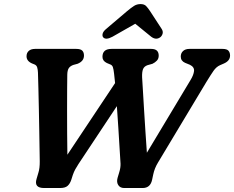

<svg xmlns="http://www.w3.org/2000/svg" viewBox="-20 -946 1178 966"><path d="M889.5 -661.5Q889.5 -678.5 901 -689.2Q912.5 -700 933.5 -700H1099.5Q1121.5 -700 1129.5 -690.8Q1137.5 -681.5 1137.5 -666.5Q1137.5 -640 1106.5 -626.5L1087 -618Q1068.5 -610 1054.2 -589.5Q1040 -569 1018 -533L774.5 -127.5Q757.5 -99.5 751 -68.5L745.5 -42.5Q737 0 697.5 0H605Q584.5 0 575 -14.8Q565.5 -29.5 571.5 -51L580 -79.5Q587 -102 586.5 -122Q584.5 -151 581.8 -198Q579 -245 575.5 -301Q572 -357 568 -412L375 -121Q365.5 -106.5 358.8 -94.2Q352 -82 346.5 -66L338.5 -41Q332 -21.5 320 -10.8Q308 0 282 0H202Q150 0 164 -46L173 -76.5Q180.5 -99.5 180 -135.5Q179.5 -156 179 -197.5Q178.5 -239 177.5 -291.8Q176.5 -344.5 175.5 -399.2Q174.5 -454 173.2 -501.8Q172 -549.5 171 -580.5Q170.5 -595 167.2 -606.5Q164 -618 152 -622.5L143 -626Q113.5 -638 113.5 -663Q113.5 -680 124.8 -690Q136 -700 156.5 -700H363.5Q385.5 -700 394 -691.2Q402.5 -682.5 402.5 -666.5Q402.5 -638 370 -625L349.5 -619.5Q333.5 -614 326.2 -603.2Q319 -592.5 318.5 -571Q318 -545 317.8 -498.2Q317.5 -451.5 317.5 -394Q317.5 -336.5 317.8 -277.2Q318 -218 319 -167.5L559 -528Q556.5 -555 554 -575Q551.5 -598 547.8 -608.5Q544 -619 533 -622.5L517.5 -629Q495.5 -639.5 495.5 -660Q495.5 -700 541 -700H741Q778.5 -700 778.5 -666Q778.5 -651 769.5 -641.2Q760.5 -631.5 747 -625L722 -618Q705 -612 699.5 -597.8Q694 -583.5 695 -556.5Q696.5 -534.5 699 -491.5Q701.5 -448.5 704.8 -394Q708 -339.5 711.8 -283Q715.5 -226.5 719 -177.5L939 -544Q954 -568.5 956.2 -588.5Q958.5 -608.5 935.5 -620L911 -630Q889.5 -639.5 889.5 -661.5ZM785.5 -758Q764.5 -743.5 741 -761L660.5 -826.5L545.5 -761Q512.5 -743.5 499.5 -758Q494 -764 496.2 -775.5Q498.5 -787 513 -799.5L619.5 -890Q638.5 -906 653.5 -915.8Q668.5 -925.5 687 -925.5Q705.5 -925.5 715 -915.8Q724.5 -906 735 -890L794 -799.5Q801.5 -787 797.8 -775.5Q794 -764 785.5 -758Z"/></svg>

Font: Fraunces 9pt S100 SemiBold
Style: Italic
Weight: 600
Italic angle: -16°
Version: Version 1.000; ttfautohint (v1.8.3)